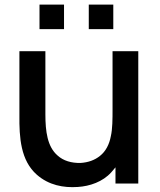

<svg xmlns="http://www.w3.org/2000/svg" viewBox="-20 -780 681 816"><path d="M252.1 -760.4H147.9V-656.2H252.1ZM461.5 -760.4H357.3V-656.2H461.5ZM458.3 -562.5V-316.7V-315.6C458.3 -275 458.3 -232.3 451 -201C444.8 -166.7 429.2 -136.5 405.2 -117.7C382.3 -99 354.2 -89.6 322.9 -87.5C283.3 -86.5 249 -96.9 225 -118.8C181.2 -156.2 172.9 -221.9 172.9 -293.8V-562.5H62.5V-289.6C61.5 -195.8 67.7 -97.9 136.5 -37.5C187.5 7.3 250 18.8 310.4 14.6C361.5 11.5 416.7 -7.3 453.1 -47.9L470.8 -68.8V0H567.7V-562.5Z"/></svg>

Font: Manrope Semibold
Style: Regular
Weight: 600
Width: 4
Designer: Michael Sharanda
Foundry: Michael Sharanda
Version: Version 2.000;PS 002.000;hotconv 1.0.88;makeotf.lib2.5.64775